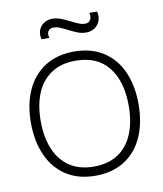

<svg xmlns="http://www.w3.org/2000/svg" viewBox="-82 -785 739 868"><g transform="rotate(-10 287.0 -351.5)"><path d="M357 -630Q338.5 -630 320.2 -636.8Q302 -643.5 277.5 -656.5Q255.5 -667.5 242 -672.8Q228.5 -678 216 -678Q202.5 -678 195 -671.2Q187.5 -664.5 186.5 -654.5Q185.5 -644.5 189 -635H153Q147 -657.5 153.8 -676.5Q160.5 -695.5 177.5 -706.8Q194.5 -718 217 -718Q236 -718 254.2 -711.2Q272.5 -704.5 298 -691.5Q320 -680.5 333.2 -675.2Q346.5 -670 359 -670Q377 -670 384.5 -683.5Q392 -697 386 -715H422Q428 -693 421.2 -673.2Q414.5 -653.5 397.5 -641.8Q380.5 -630 357 -630ZM287 15Q208.5 15 153 -21Q97.5 -57 68.8 -121.8Q40 -186.5 40 -271Q40 -356 69.2 -420.2Q98.5 -484.5 154.2 -519.8Q210 -555 287 -555Q366 -555 421.5 -519.2Q477 -483.5 505.5 -419.5Q534 -355.5 534 -271Q534 -185 505.2 -120.5Q476.5 -56 420.8 -20.5Q365 15 287 15ZM287 -27Q353.5 -27 398.8 -57.2Q444 -87.5 466.5 -142.5Q489 -197.5 489 -271Q489 -384 437.5 -448.5Q386 -513 287 -513Q220 -513 174.8 -482.5Q129.5 -452 107.2 -397.8Q85 -343.5 85 -271Q85 -197 108 -142Q131 -87 176.2 -57Q221.5 -27 287 -27Z"/></g></svg>

Font: Hauora
Style: Regular
Weight: 400
Designer: Wayne Shih
Foundry: WCYS
Version: Version 1.001